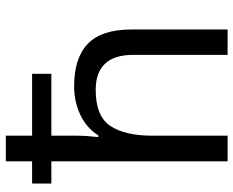

<svg xmlns="http://www.w3.org/2000/svg" viewBox="-91 -709 800 658"><g transform="rotate(-90 309.0 -380.0)"><path d="M173 -760V-670H385V-604H173V-517Q173 -498 171.5 -478.5Q170 -459 168 -443H174Q200 -484 245 -505Q290 -526 342 -526Q439 -526 488 -479Q537 -432 537 -329V0H450V-323Q450 -452 330 -452Q240 -452 206.5 -402Q173 -352 173 -258V0H85V-604H9V-670H85V-760Z"/></g></svg>

Font: Noto Sans Tifinagh Air
Style: Regular
Weight: 400
Designer: JamraPatel
Foundry: JamraPatel LLC
Version: Version 2.006; ttfautohint (v1.8.4.7-5d5b)